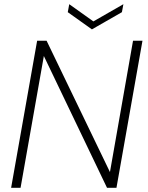

<svg xmlns="http://www.w3.org/2000/svg" viewBox="-20 -895 707 915"><path d="M614 -701H659L535 0H490L189 -628L78 0H33L157 -701H202L504 -75ZM425 -793 568 -875 561 -837 418 -755 303 -837 310 -875Z"/></svg>

Font: Poppins ExtraLight
Style: Italic
Weight: 275
Italic angle: -10°
Designer: Ninad Kale (Devanagari), Jonny Pinhorn (Latin)
Foundry: Indian Type Foundry
Version: Version 3.200;PS 1.000;hotconv 16.6.54;makeotf.lib2.5.65590